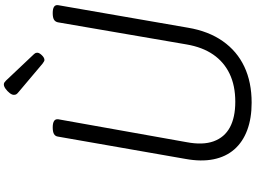

<svg xmlns="http://www.w3.org/2000/svg" viewBox="-185 -1124 1328 998"><g transform="rotate(-90 479.0 -625.0)"><path d="M444 19Q363 19 301.5 -4Q240 -27 201.5 -71Q163 -115 150 -179Q137 -243 152 -325L268 -988Q270 -1002 281.5 -1008.5Q293 -1015 316 -1015Q338 -1015 349 -1008Q360 -1001 358 -986L239 -319Q223 -235 243.5 -178.5Q264 -122 316 -94Q368 -66 449 -66Q533 -66 594.5 -95.5Q656 -125 694.5 -181Q733 -237 747 -319L862 -988Q865 -1002 876 -1008.5Q887 -1015 910 -1015Q956 -1015 951 -986L834 -312Q816 -205 764 -131Q712 -57 631.5 -19Q551 19 444 19ZM666 -1058Q662 -1058 657.5 -1061Q653 -1064 647 -1068L500 -1192Q490 -1200 487.5 -1205Q485 -1210 485 -1217Q485 -1227 494.5 -1239Q504 -1251 516.5 -1260Q529 -1269 539 -1269Q545 -1269 549.5 -1266Q554 -1263 559 -1258L696 -1113Q702 -1106 703 -1102.5Q704 -1099 704 -1095Q704 -1085 691 -1071.5Q678 -1058 666 -1058Z"/></g></svg>

Font: Playwrite ZA
Style: Regular
Weight: 400
Designer: Veronika Burian, José Scaglione
Foundry: TypeTogether
Version: Version 1.002